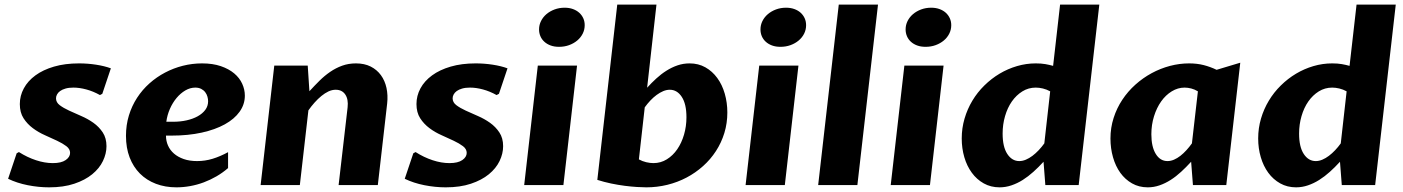

<svg xmlns="http://www.w3.org/2000/svg" viewBox="-20 -802 6081 832"><path d="M52.2 -137.7 62 -143.1Q98.1 -120.1 136 -107.7Q173.8 -95.2 209 -95.2Q245.6 -95.2 264.6 -108.4Q283.7 -121.6 283.7 -139.6Q283.7 -156.2 267.6 -168.5Q251.5 -180.7 227.3 -192.1Q203.1 -203.6 174.8 -216.1Q146.5 -228.5 122.3 -246.6Q98.1 -264.6 82 -289.6Q65.9 -314.5 65.9 -351.1Q65.9 -387.2 83.3 -419.2Q100.6 -451.2 133.5 -475.3Q166.5 -499.5 214.1 -513.4Q261.7 -527.3 322.3 -527.3Q359.9 -527.3 396.2 -521.7Q432.6 -516.1 460.4 -505.9L423.3 -395.5L413.1 -390.1Q384.3 -406.2 354.5 -414.3Q324.7 -422.4 297.9 -422.4Q277.8 -422.4 263.7 -418.2Q249.5 -414.1 240.5 -407.5Q231.4 -400.9 227.1 -392.6Q222.7 -384.3 222.7 -376Q222.7 -358.4 238.8 -346.2Q254.9 -334 279.3 -322.8Q303.7 -311.5 332 -299.3Q360.4 -287.1 384.8 -269.8Q409.2 -252.4 425.3 -228Q441.4 -203.6 441.4 -168.5Q441.4 -136.2 426 -104.2Q410.6 -72.3 379.6 -46.9Q348.6 -21.5 302 -5.9Q255.4 9.8 192.9 9.8Q147 9.8 100.1 0.5Q53.2 -8.8 15.1 -27.3Z M744.6 9.8Q695.8 9.8 655.5 -5.6Q615.2 -21 586.4 -49.8Q557.6 -78.6 541.7 -119.9Q525.9 -161.1 525.9 -213.4Q525.9 -260.3 538.6 -301.8Q551.3 -343.3 574 -378.2Q596.7 -413.1 627.7 -440.7Q658.7 -468.3 695.3 -487.5Q731.9 -506.8 772.7 -517.1Q813.5 -527.3 855.5 -527.3Q901.9 -527.3 936.8 -515.4Q971.7 -503.4 994.9 -483.9Q1018.1 -464.4 1029.5 -439.2Q1041 -414.1 1041 -387.7Q1041 -349.6 1018.3 -317.9Q995.6 -286.1 954.1 -263.2Q912.6 -240.2 854 -227.3Q795.4 -214.4 723.6 -214.4H699.2Q699.2 -191.4 708 -171.4Q716.8 -151.4 733.9 -136.5Q751 -121.6 776.1 -112.8Q801.3 -104 834 -104Q868.7 -104 901.4 -114Q934.1 -124 968.3 -142.6V-73.7Q945.3 -53.7 918.5 -38.1Q891.6 -22.5 862.8 -11.7Q834 -1 804 4.4Q773.9 9.8 744.6 9.8ZM826.2 -422.4Q804.2 -422.4 783.2 -410.2Q762.2 -397.9 745.1 -377.4Q728 -356.9 716.3 -330.3Q704.6 -303.7 700.7 -274.4H730.5Q761.2 -274.4 788.6 -280.5Q815.9 -286.6 836.7 -298.1Q857.4 -309.6 869.6 -325.9Q881.8 -342.3 881.8 -363.3Q881.8 -372.6 878.9 -383.1Q876 -393.6 869.4 -402.3Q862.8 -411.1 852.1 -416.7Q841.3 -422.4 826.2 -422.4Z M1168.5 -517.6H1313.5L1320.8 -406.7Q1342.8 -430.7 1364.7 -452.4Q1386.7 -474.1 1410.9 -490.7Q1435.1 -507.3 1462.6 -517.3Q1490.2 -527.3 1522.5 -527.3Q1559.1 -527.3 1586.2 -513.7Q1613.3 -500 1630.6 -476.3Q1647.9 -452.6 1654.8 -420.9Q1661.6 -389.2 1657.7 -353.5L1617.2 0H1447.3L1486.3 -336.9Q1490.2 -371.6 1476.3 -392.3Q1462.4 -413.1 1434.6 -413.1Q1418.9 -413.1 1403.3 -405.8Q1387.7 -398.4 1372.6 -386Q1357.4 -373.5 1343 -357.4Q1328.6 -341.3 1316.4 -323.7L1279.3 0H1109.4Z M1771 -137.7 1780.8 -143.1Q1816.9 -120.1 1854.7 -107.7Q1892.6 -95.2 1927.7 -95.2Q1964.4 -95.2 1983.4 -108.4Q2002.4 -121.6 2002.4 -139.6Q2002.4 -156.2 1986.3 -168.5Q1970.2 -180.7 1946 -192.1Q1921.9 -203.6 1893.6 -216.1Q1865.2 -228.5 1841.1 -246.6Q1816.9 -264.6 1800.8 -289.6Q1784.7 -314.5 1784.7 -351.1Q1784.7 -387.2 1802 -419.2Q1819.3 -451.2 1852.3 -475.3Q1885.3 -499.5 1932.9 -513.4Q1980.5 -527.3 2041 -527.3Q2078.6 -527.3 2115 -521.7Q2151.4 -516.1 2179.2 -505.9L2142.1 -395.5L2131.8 -390.1Q2103 -406.2 2073.2 -414.3Q2043.5 -422.4 2016.6 -422.4Q1996.6 -422.4 1982.4 -418.2Q1968.3 -414.1 1959.2 -407.5Q1950.2 -400.9 1945.8 -392.6Q1941.4 -384.3 1941.4 -376Q1941.4 -358.4 1957.5 -346.2Q1973.6 -334 1998 -322.8Q2022.5 -311.5 2050.8 -299.3Q2079.1 -287.1 2103.5 -269.8Q2127.9 -252.4 2144 -228Q2160.2 -203.6 2160.2 -168.5Q2160.2 -136.2 2144.8 -104.2Q2129.4 -72.3 2098.4 -46.9Q2067.4 -21.5 2020.8 -5.9Q1974.1 9.8 1911.6 9.8Q1865.7 9.8 1818.8 0.5Q1772 -8.8 1733.9 -27.3Z M2310.5 -517.6H2480.5L2421.4 0H2251.5ZM2402.3 -599.1Q2381.8 -599.1 2366 -605Q2350.1 -610.8 2338.9 -621.1Q2327.6 -631.3 2321.8 -645Q2315.9 -658.7 2315.9 -674.3Q2315.9 -693.8 2324.5 -710.9Q2333 -728 2347.9 -740.7Q2362.8 -753.4 2383.1 -761Q2403.3 -768.6 2426.8 -768.6Q2446.8 -768.6 2462.9 -762.7Q2479 -756.8 2490.2 -746.6Q2501.5 -736.3 2507.6 -722.7Q2513.7 -709 2513.7 -692.9Q2513.7 -673.3 2505.1 -656.2Q2496.6 -639.2 2481.4 -626.5Q2466.3 -613.8 2446 -606.4Q2425.8 -599.1 2402.3 -599.1Z M2748.5 -111.3Q2763.7 -103 2780.3 -99.1Q2796.9 -95.2 2811.5 -95.2Q2843.3 -95.2 2869.6 -111.6Q2896 -127.9 2914.8 -155.3Q2933.6 -182.6 2944.1 -218.5Q2954.6 -254.4 2954.6 -293.9Q2954.6 -351.6 2934.3 -382.3Q2914.1 -413.1 2882.3 -413.1Q2868.2 -413.1 2853.8 -407Q2839.4 -400.9 2825.4 -390.6Q2811.5 -380.4 2798.3 -366.5Q2785.2 -352.5 2773.9 -336.9ZM2784.2 -421.9Q2803.2 -442.9 2824 -461.9Q2844.7 -481 2867.9 -495.6Q2891.1 -510.3 2916 -518.8Q2940.9 -527.3 2968.3 -527.3Q3006.3 -527.3 3036.6 -510.3Q3066.9 -493.2 3088.1 -464.1Q3109.4 -435.1 3120.6 -396.2Q3131.8 -357.4 3131.8 -314.5Q3131.8 -268.1 3118.9 -225.8Q3106 -183.6 3082.5 -147.5Q3059.1 -111.3 3026.6 -82.3Q2994.1 -53.2 2955.3 -32.7Q2916.5 -12.2 2872.1 -1.2Q2827.6 9.8 2780.8 9.8Q2764.6 9.8 2740.2 8.3Q2715.8 6.8 2687.3 3.2Q2658.7 -0.5 2628.2 -6.8Q2597.7 -13.2 2568.4 -22.5L2654.8 -782.2H2824.7Z M3270 -517.6H3439.9L3380.9 0H3210.9ZM3361.8 -599.1Q3341.3 -599.1 3325.4 -605Q3309.6 -610.8 3298.3 -621.1Q3287.1 -631.3 3281.2 -645Q3275.4 -658.7 3275.4 -674.3Q3275.4 -693.8 3283.9 -710.9Q3292.5 -728 3307.4 -740.7Q3322.3 -753.4 3342.5 -761Q3362.8 -768.6 3386.2 -768.6Q3406.2 -768.6 3422.4 -762.7Q3438.5 -756.8 3449.7 -746.6Q3460.9 -736.3 3467 -722.7Q3473.1 -709 3473.1 -692.9Q3473.1 -673.3 3464.6 -656.2Q3456.1 -639.2 3440.9 -626.5Q3425.8 -613.8 3405.5 -606.4Q3385.3 -599.1 3361.8 -599.1Z M3614.7 -782.2H3784.7L3695.3 0H3525.4Z M3898.9 -517.6H4068.8L4009.8 0H3839.8ZM3990.7 -599.1Q3970.2 -599.1 3954.3 -605Q3938.5 -610.8 3927.2 -621.1Q3916 -631.3 3910.2 -645Q3904.3 -658.7 3904.3 -674.3Q3904.3 -693.8 3912.8 -710.9Q3921.4 -728 3936.3 -740.7Q3951.2 -753.4 3971.4 -761Q3991.7 -768.6 4015.1 -768.6Q4035.2 -768.6 4051.3 -762.7Q4067.4 -756.8 4078.6 -746.6Q4089.8 -736.3 4095.9 -722.7Q4102.1 -709 4102.1 -692.9Q4102.1 -673.3 4093.5 -656.2Q4085 -639.2 4069.8 -626.5Q4054.7 -613.8 4034.4 -606.4Q4014.2 -599.1 3990.7 -599.1Z M4502 -101.1Q4480.5 -77.6 4458 -57.4Q4435.5 -37.1 4411.9 -22.2Q4388.2 -7.3 4363 1.2Q4337.9 9.8 4311.5 9.8Q4273.4 9.8 4242.9 -7.3Q4212.4 -24.4 4191.2 -53.5Q4169.9 -82.5 4158.7 -120.8Q4147.5 -159.2 4147.5 -202.1Q4147.5 -246.6 4159.7 -288.1Q4171.9 -329.6 4193.6 -365.7Q4215.3 -401.9 4245.6 -431.6Q4275.9 -461.4 4311.5 -482.7Q4347.2 -503.9 4387 -515.6Q4426.8 -527.3 4468.3 -527.3Q4491.7 -527.3 4509.8 -524.2Q4527.8 -521 4543.5 -516.6L4573.7 -782.2H4743.7L4654.3 0H4509.8ZM4530.8 -406.2Q4515.6 -414.6 4499.3 -418.5Q4482.9 -422.4 4468.3 -422.4Q4436.5 -422.4 4410.2 -406Q4383.8 -389.6 4364.7 -362.3Q4345.7 -335 4335.2 -298.8Q4324.7 -262.7 4324.7 -223.1Q4324.7 -165.5 4345 -134.8Q4365.2 -104 4397 -104Q4411.1 -104 4425.5 -110.1Q4439.9 -116.2 4453.9 -126.7Q4467.8 -137.2 4481 -151.1Q4494.1 -165 4505.4 -180.7Z M5170.9 -406.2Q5157.2 -414.6 5142.3 -418.5Q5127.4 -422.4 5113.3 -422.4Q5084 -422.4 5057.6 -406.2Q5031.2 -390.1 5011.7 -362.5Q4992.2 -335 4980.7 -298.1Q4969.2 -261.2 4969.2 -220.2Q4969.2 -166 4988.3 -135Q5007.3 -104 5039.1 -104Q5053.2 -104 5067.4 -110.1Q5081.5 -116.2 5095 -126.7Q5108.4 -137.2 5121.1 -151.1Q5133.8 -165 5145 -180.7ZM5293.9 0H5149.4L5141.6 -101.1Q5120.1 -77.6 5098.1 -57.4Q5076.2 -37.1 5052.7 -22.2Q5029.3 -7.3 5004.6 1.2Q4980 9.8 4953.6 9.8Q4915.5 9.8 4885.5 -7.3Q4855.5 -24.4 4834.7 -53.2Q4814 -82 4803 -120.6Q4792 -159.2 4792 -201.7Q4792 -248.5 4805.7 -291Q4819.3 -333.5 4843.3 -369.6Q4867.2 -405.8 4899.9 -435.1Q4932.6 -464.4 4970.5 -484.9Q5008.3 -505.4 5049.8 -516.4Q5091.3 -527.3 5132.8 -527.3Q5167.5 -527.3 5196.5 -519.8Q5225.6 -512.2 5252 -499.5L5354.5 -530.3Z M5786.6 -101.1Q5765.1 -77.6 5742.7 -57.4Q5720.2 -37.1 5696.5 -22.2Q5672.9 -7.3 5647.7 1.2Q5622.6 9.8 5596.2 9.8Q5558.1 9.8 5527.6 -7.3Q5497.1 -24.4 5475.8 -53.5Q5454.6 -82.5 5443.4 -120.8Q5432.1 -159.2 5432.1 -202.1Q5432.1 -246.6 5444.3 -288.1Q5456.5 -329.6 5478.3 -365.7Q5500 -401.9 5530.3 -431.6Q5560.5 -461.4 5596.2 -482.7Q5631.8 -503.9 5671.6 -515.6Q5711.4 -527.3 5752.9 -527.3Q5776.4 -527.3 5794.4 -524.2Q5812.5 -521 5828.1 -516.6L5858.4 -782.2H6028.3L5939 0H5794.4ZM5815.4 -406.2Q5800.3 -414.6 5783.9 -418.5Q5767.6 -422.4 5752.9 -422.4Q5721.2 -422.4 5694.8 -406Q5668.5 -389.6 5649.4 -362.3Q5630.4 -335 5619.9 -298.8Q5609.4 -262.7 5609.4 -223.1Q5609.4 -165.5 5629.6 -134.8Q5649.9 -104 5681.6 -104Q5695.8 -104 5710.2 -110.1Q5724.6 -116.2 5738.5 -126.7Q5752.4 -137.2 5765.6 -151.1Q5778.8 -165 5790 -180.7Z"/></svg>

Font: Proza Libre
Style: Bold Italic
Weight: 700
Designer: Jasper de Waard
Foundry: Jasper de Waard
Version: Version 1.000; ttfautohint (v1.4.1.8-43bc)